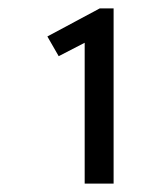

<svg xmlns="http://www.w3.org/2000/svg" viewBox="-20 -747 359 458"><path d="M182 -309V-645L120 -613L93 -660L218 -727H251V-309Z"/></svg>

Font: Expletus Sans
Style: Regular
Weight: 400
Designer: Jasper de Waard
Foundry: Designtown
Version: Version 7.028